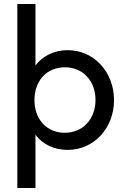

<svg xmlns="http://www.w3.org/2000/svg" viewBox="-20 -734 622 953"><path d="M316 10C446 10 546 -98 546 -237C546 -377 446 -485 316 -485C249 -485 191 -456 156 -409V-714H66V199H156V-65C191 -18 248 10 316 10ZM151 -237C151 -333 212 -400 302 -400C391 -400 454 -333 454 -238C454 -142 391 -75 301 -75C212 -75 151 -142 151 -237Z"/></svg>

Font: MV Cash
Style: Regular
Weight: 400
Designer: Rodrigo Fuenzalida
Foundry: fragTYPE
Version: Version 1.100;Glyphs 3.1.2 (3151)